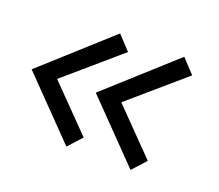

<svg xmlns="http://www.w3.org/2000/svg" viewBox="-75 -551 666 585"><g transform="rotate(20 258.0 -259.0)"><path d="M8 -254 224 -449 266 -404 91 -253 228 -113 188 -69ZM216 -254 432 -449 474 -404 299 -253 436 -113 396 -69Z"/></g></svg>

Font: Lobster Two
Style: Bold Italic
Weight: 700
Designer: Pablo Impallari
Foundry: Pablo Impallari. www.impallari.com
Version: Version 1.006